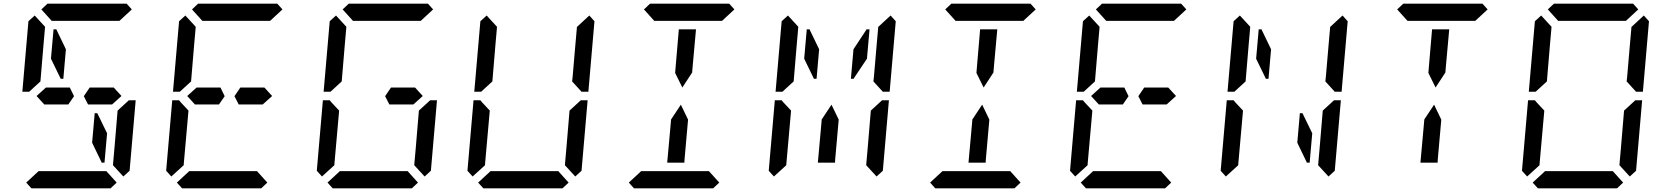

<svg xmlns="http://www.w3.org/2000/svg" viewBox="-20 -1020 9016 1040"><path d="M220 -454 178 -500 229 -546H332H358L381 -499L350 -454H234ZM323 -593H309L256 -702L270 -861H285L337 -753ZM204 -969 237 -1000H666L694 -969L627 -907H625H490H397H262H260ZM493 -407H507L560 -298L546 -139H531L479 -247ZM612 -31 579 0H150L122 -31L189 -93H191H326H419H554H556ZM617 -421 678 -477H715L682 -95L648 -64L592 -125L593 -139L600 -218ZM199 -579 138 -523H101L134 -905L168 -936L224 -875L223 -861L216 -782ZM596 -546 638 -500 587 -454H574H497H457L434 -499L466 -546H492Z M1036 -454 994 -500 1045 -546H1148H1174L1197 -499L1166 -454H1050ZM1020 -969 1053 -1000H1482L1510 -969L1443 -907H1441H1306H1213H1078H1076ZM908 -64 880 -95 913 -477H950L958 -467L1001 -421L983 -218L976 -139L975 -125ZM1428 -31 1395 0H966L938 -31L1005 -93H1007H1142H1235H1370H1372ZM1015 -579 954 -523H917L950 -905L984 -936L1040 -875L1039 -861L1032 -782ZM1412 -546 1454 -500 1403 -454H1390H1313H1273L1250 -499L1282 -546H1308Z M1836 -969 1869 -1000H2298L2326 -969L2259 -907H2257H2122H2029H1894H1892ZM1724 -64 1696 -95 1729 -477H1766L1774 -467L1817 -421L1799 -218L1792 -139L1791 -125ZM2244 -31 2211 0H1782L1754 -31L1821 -93H1823H1958H2051H2186H2188ZM2249 -421 2310 -477H2347L2314 -95L2280 -64L2224 -125L2225 -139L2232 -218ZM1831 -579 1770 -523H1733L1766 -905L1800 -936L1856 -875L1855 -861L1848 -782ZM2228 -546 2270 -500 2219 -454H2206H2129H2089L2066 -499L2098 -546H2124Z M2540 -64 2512 -95 2545 -477H2582L2590 -467L2633 -421L2615 -218L2608 -139L2607 -125ZM3060 -31 3027 0H2598L2570 -31L2637 -93H2639H2774H2867H3002H3004ZM3065 -421 3126 -477H3163L3130 -95L3096 -64L3040 -125L3041 -139L3048 -218ZM3172 -936 3200 -905 3167 -523H3130L3079 -579L3082 -607L3097 -782L3104 -861L3105 -874ZM2647 -579 2586 -523H2549L2582 -905L2616 -936L2672 -875L2671 -861L2664 -782Z M3688 -157 3687 -139H3594L3611 -327L3615 -373L3668 -453L3707 -372L3703 -327ZM3468 -969 3501 -1000H3930L3958 -969L3891 -907H3889H3754H3661H3526H3524ZM3657 -861H3750L3733 -673L3729 -627L3676 -546L3637 -625L3641 -673ZM3876 -31 3843 0H3414L3386 -31L3453 -93H3455H3590H3683H3818H3820Z M4504 -157 4503 -139H4410L4427 -327L4431 -373L4484 -453L4523 -372L4519 -327ZM4403 -593H4389L4336 -702L4350 -861H4365L4417 -753ZM4172 -64 4144 -95 4177 -477H4214L4222 -467L4265 -421L4247 -218L4240 -139L4239 -125ZM4697 -421 4758 -477H4795L4762 -95L4728 -64L4672 -125L4673 -139L4680 -218ZM4804 -936 4832 -905 4799 -523H4762L4711 -579L4714 -607L4729 -782L4736 -861L4737 -874ZM4674 -861H4690L4676 -702L4603 -593H4589L4603 -753ZM4279 -579 4218 -523H4181L4214 -905L4248 -936L4304 -875L4303 -861L4296 -782Z M5320 -157 5319 -139H5226L5243 -327L5247 -373L5300 -453L5339 -372L5335 -327ZM5100 -969 5133 -1000H5562L5590 -969L5523 -907H5521H5386H5293H5158H5156ZM5289 -861H5382L5365 -673L5361 -627L5308 -546L5269 -625L5273 -673ZM5508 -31 5475 0H5046L5018 -31L5085 -93H5087H5222H5315H5450H5452Z M5932 -454 5890 -500 5941 -546H6044H6070L6093 -499L6062 -454H5946ZM5916 -969 5949 -1000H6378L6406 -969L6339 -907H6337H6202H6109H5974H5972ZM5804 -64 5776 -95 5809 -477H5846L5854 -467L5897 -421L5879 -218L5872 -139L5871 -125ZM6324 -31 6291 0H5862L5834 -31L5901 -93H5903H6038H6131H6266H6268ZM5911 -579 5850 -523H5813L5846 -905L5880 -936L5936 -875L5935 -861L5928 -782ZM6308 -546 6350 -500 6299 -454H6286H6209H6169L6146 -499L6178 -546H6204Z M6851 -593H6837L6784 -702L6798 -861H6813L6865 -753ZM7021 -407H7035L7088 -298L7074 -139H7059L7007 -247ZM6620 -64 6592 -95 6625 -477H6662L6670 -467L6713 -421L6695 -218L6688 -139L6687 -125ZM7145 -421 7206 -477H7243L7210 -95L7176 -64L7120 -125L7121 -139L7128 -218ZM7252 -936 7280 -905 7247 -523H7210L7159 -579L7162 -607L7177 -782L7184 -861L7185 -874ZM6727 -579 6666 -523H6629L6662 -905L6696 -936L6752 -875L6751 -861L6744 -782Z M7768 -157 7767 -139H7674L7691 -327L7695 -373L7748 -453L7787 -372L7783 -327ZM7548 -969 7581 -1000H8010L8038 -969L7971 -907H7969H7834H7741H7606H7604ZM7737 -861H7830L7813 -673L7809 -627L7756 -546L7717 -625L7721 -673Z M8364 -969 8397 -1000H8826L8854 -969L8787 -907H8785H8650H8557H8422H8420ZM8252 -64 8224 -95 8257 -477H8294L8302 -467L8345 -421L8327 -218L8320 -139L8319 -125ZM8772 -31 8739 0H8310L8282 -31L8349 -93H8351H8486H8579H8714H8716ZM8777 -421 8838 -477H8875L8842 -95L8808 -64L8752 -125L8753 -139L8760 -218ZM8884 -936 8912 -905 8879 -523H8842L8791 -579L8794 -607L8809 -782L8816 -861L8817 -874ZM8359 -579 8298 -523H8261L8294 -905L8328 -936L8384 -875L8383 -861L8376 -782Z"/></svg>

Font: DSEG14 Classic Mini
Style: Italic
Weight: 400
Italic angle: -5°
Designer: Keshikan(Twitter:@keshinomi_88pro)
Version: Version 0.46